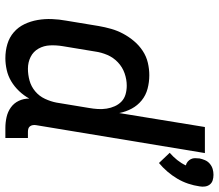

<svg xmlns="http://www.w3.org/2000/svg" viewBox="-70 -737 815 715"><g transform="rotate(90 337.5 -379.5)"><path d="M587 -564 549 -604Q564 -617 576 -632Q588 -647 596 -664Q588 -666 582 -671Q576 -676 572.5 -683Q569 -690 569 -698Q569 -706 570 -715Q572 -725 576.5 -735.5Q581 -746 590 -753.5Q599 -761 609.5 -764Q620 -767 631 -767Q642 -767 651.5 -764Q661 -761 667 -753.5Q673 -746 674.5 -735.5Q676 -725 674 -715Q671 -694 664 -673Q657 -652 645.5 -632.5Q634 -613 619 -595.5Q604 -578 587 -564ZM197 8Q169 8 144 0.5Q119 -7 100 -23.5Q81 -40 70 -63Q59 -86 54.5 -112Q50 -138 51 -165Q52 -192 57 -219L77 -340Q81 -363 87.5 -386Q94 -409 105.5 -430.5Q117 -452 133 -471Q149 -490 169.5 -503.5Q190 -517 213.5 -522.5Q237 -528 260 -528Q286 -528 310.5 -521.5Q335 -515 354 -499.5Q373 -484 384.5 -462.5Q396 -441 401 -416L453 -735H550L446 -106Q445 -100 446 -94Q447 -88 450.5 -83.5Q454 -79 459.5 -77.5Q465 -76 471 -76H494V8H457Q436 8 416 3.5Q396 -1 380 -12.5Q364 -24 355.5 -42Q347 -60 347 -81Q336 -61 319.5 -43.5Q303 -26 283 -14Q263 -2 240.5 3Q218 8 197 8ZM236 -76Q258 -76 280 -82Q302 -88 320 -103Q338 -118 348 -139.5Q358 -161 362 -182L382 -303Q385 -320 386 -336.5Q387 -353 384.5 -369Q382 -385 375.5 -399.5Q369 -414 358 -424.5Q347 -435 331.5 -439.5Q316 -444 299 -444Q276 -444 253 -436Q230 -428 212 -411Q194 -394 184.5 -371.5Q175 -349 172 -327L152 -206Q148 -182 149 -158.5Q150 -135 161 -115.5Q172 -96 192 -86Q212 -76 236 -76Z"/></g></svg>

Font: Iosevka Medium Extended
Style: Italic
Weight: 500
Width: 7
Italic angle: -9°
Monospace: yes
Designer: Belleve Invis
Foundry: Belleve Invis
Version: Version 32.5.0; ttfautohint (v1.8.4)